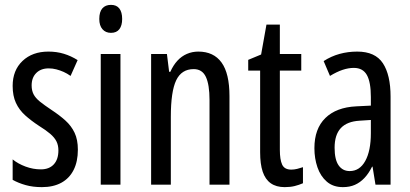

<svg xmlns="http://www.w3.org/2000/svg" viewBox="-20 -759 1686 789"><path d="M300 -144Q300 -95 282.5 -60.5Q265 -26 232 -8Q199 10 152 10Q115 10 85 1.5Q55 -7 32 -20V-104Q54 -86 85 -74.5Q116 -63 148 -63Q182 -63 201 -83.5Q220 -104 220 -141Q220 -162 212 -178Q204 -194 186.5 -209Q169 -224 140 -242Q108 -263 83.5 -285Q59 -307 45.5 -336Q32 -365 32 -406Q32 -470 72.5 -508.5Q113 -547 179 -547Q213 -547 242.5 -538Q272 -529 299 -512L270 -447Q256 -457 241.5 -463.5Q227 -470 211.5 -474Q196 -478 180 -478Q148 -478 129 -459Q110 -440 110 -408Q110 -387 118 -371.5Q126 -356 144 -341.5Q162 -327 192 -307Q224 -286 248.5 -264Q273 -242 286.5 -213.5Q300 -185 300 -144Z M475 -537V0H394V-537ZM436 -739Q459 -739 470.5 -724Q482 -709 482 -681Q482 -654 470.5 -639Q459 -624 436 -624Q414 -624 401 -639Q388 -654 388 -681Q388 -710 400.5 -724.5Q413 -739 436 -739Z M795 -547Q858 -547 890.5 -502Q923 -457 923 -364V0H841V-348Q841 -411 826 -443Q811 -475 776 -475Q726 -475 704 -429Q682 -383 682 -279V0H601V-537H666L675 -464H680Q692 -491 709 -509.5Q726 -528 748 -537.5Q770 -547 795 -547Z M1177 -62Q1189 -62 1201 -65Q1213 -68 1225 -72V-6Q1209 1 1191 5.5Q1173 10 1150 10Q1115 10 1092.5 -6Q1070 -22 1059.5 -53.5Q1049 -85 1049 -133V-469H1000V-513L1053 -535L1075 -658H1130V-537H1218V-469H1130V-143Q1130 -103 1139.5 -82.5Q1149 -62 1177 -62Z M1448 -547Q1522 -547 1553.5 -499Q1585 -451 1585 -362V0H1523L1511 -74H1509Q1495 -46 1477.5 -27.5Q1460 -9 1438.5 0.5Q1417 10 1389 10Q1349 10 1323 -12.5Q1297 -35 1284.5 -71.5Q1272 -108 1272 -150Q1272 -230 1317 -274Q1362 -318 1444 -322L1504 -325V-360Q1504 -422 1487.5 -451Q1471 -480 1434 -480Q1412 -480 1388 -472Q1364 -464 1336 -447L1310 -508Q1341 -528 1375.5 -537.5Q1410 -547 1448 -547ZM1458 -263Q1406 -260 1380.5 -232.5Q1355 -205 1355 -152Q1355 -103 1371.5 -79.5Q1388 -56 1417 -56Q1458 -56 1481 -97.5Q1504 -139 1504 -212V-266Z"/></svg>

Font: Noto Sans Display ExtraCondensed
Style: Regular
Weight: 400
Width: 2
Version: Version 2.003